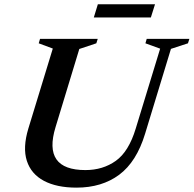

<svg xmlns="http://www.w3.org/2000/svg" viewBox="-20 -848 888 880"><path d="M234.5 -265Q174.5 -68.5 371.5 -68.5Q451.5 -68.5 510.8 -110.8Q570 -153 602 -258.5L714 -625L646.5 -649.5L652.5 -670H848L841.5 -649.5L763.5 -624L645 -235Q606 -106.5 526.5 -47.2Q447 12 330.5 12Q240 12 181.2 -19.2Q122.5 -50.5 103 -111Q83.5 -171.5 110 -259L222 -625.5L157.5 -649.5L163.5 -670H428L421.5 -649.5L343.5 -623.5ZM410 -768 428.5 -828.5H690.5L671.5 -768Z"/></svg>

Font: Newsreader Text SemiBold
Style: Italic
Weight: 600
Italic angle: -17°
Designer: Hugues Gentile
Foundry: Production Type
Version: Version 1.001